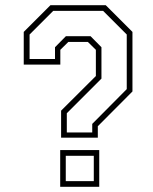

<svg xmlns="http://www.w3.org/2000/svg" viewBox="-20 -720 590 740"><path d="M215.5 -189.5V-293.5L349.5 -427V-528L318.5 -558.5H243.5L212.5 -528V-471H71.5V-597L174.5 -700H387.5L490.5 -597V-367.5L357 -233.5V-189.5ZM233.5 -22H341.5V-119.5H233.5ZM212 0V-141.5H362.5V0ZM237.5 -209.5H335.5V-242.5L468.5 -376.5V-587L377.5 -678H185L94 -587V-492.5H192V-538L234 -580.5H329L371 -538V-417L237.5 -283.5Z"/></svg>

Font: Tourney ExtraLight
Style: Regular
Weight: 250
Designer: Tyler Finck
Foundry: Etcetera Type Co
Version: Version 1.015